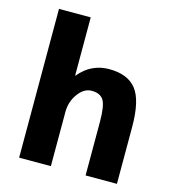

<svg xmlns="http://www.w3.org/2000/svg" viewBox="-111 -843 847 935"><g transform="rotate(15 312.5 -375.0)"><path d="M71 -750H231V-457H233Q293 -530 384 -530Q478 -530 521 -475Q564 -420 564 -287V0H406V-270Q406 -351 389 -378.5Q372 -406 329 -406Q290 -406 260.5 -365.5Q231 -325 231 -273V0H71Z"/></g></svg>

Font: Mplus 1p ExtraBold
Style: Regular
Weight: 800
Version: Version 1.061